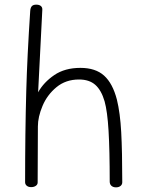

<svg xmlns="http://www.w3.org/2000/svg" viewBox="-20 -805 606 826"><path d="M506 -21Q506 -11 498.5 -5Q491 1 479 1Q467 1 459.5 -5.5Q452 -12 452 -24Q452 -159 447 -242.5Q442 -326 430 -369Q416 -417 390 -440Q364 -463 320 -463Q263 -463 223 -430Q183 -397 163 -349.5Q143 -302 143 -261L142 -20Q142 -11 134 -5.5Q126 0 114 0Q102 0 95 -6Q88 -12 88 -21Q88 -234 93 -414Q97 -561 110 -758Q111 -772 117 -778.5Q123 -785 136 -785Q149 -785 156 -779Q163 -773 162 -762L144 -408Q168 -451 213.5 -482Q259 -513 326 -513Q391 -513 428 -479.5Q465 -446 483 -376Q497 -319 501.5 -236Q506 -153 506 -21Z"/></svg>

Font: Mali Light
Style: Regular
Weight: 300
Designer: Kitiyaporn Chalermlarp | Katatrad Aksorn Co.,Ltd.
Foundry: Cadson Demak Co.,Ltd.
Version: Version 1.000; ttfautohint (v1.6)